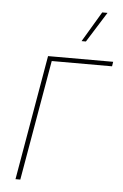

<svg xmlns="http://www.w3.org/2000/svg" viewBox="-52 -758 509 796"><g transform="rotate(5 202.0 -360.0)"><path d="M43 0H63L150 -501H401L404 -520H133ZM284 -594 363 -720H341L266 -594Z"/></g></svg>

Font: Fixel Text 20240404 Thin
Style: Italic
Weight: 100
Width: 4
Italic angle: -10°
Designer: AlfaBravo + MacPaw
Foundry: Kyrylo Tkachov, Marchela Mozhyna, Serhii Makarenko, Maria Weinstein, Zakhar Kryvoshyya
Version: Version 1.211;Glyphs 3.2 (3225)